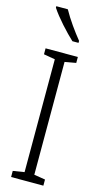

<svg xmlns="http://www.w3.org/2000/svg" viewBox="-143 -988 537 1029"><g transform="rotate(15 125.5 -473.5)"><path d="M97 -947H33V-939C63 -892 126 -824 165 -788H199V-799C165 -841 125 -896 97 -947ZM215 0V-34L153 -44V-670L215 -681V-714H36V-681L99 -670V-44L36 -34V0Z"/></g></svg>

Font: Noto Sans Armenian ExtraCondensed Light
Style: Regular
Weight: 300
Width: 2
Designer: Monotype Design Team
Foundry: Monotype Imaging Inc.
Version: Version 2.008